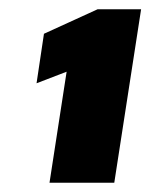

<svg xmlns="http://www.w3.org/2000/svg" viewBox="-20 -708 325 415"><path d="M87 -313 124 -553 59 -528 75 -635 191 -688H285L227 -313Z"/></svg>

Font: Azeri Sans Black
Style: Italic
Weight: 900
Designer: Hector Gatti & Omnibus-Type (original fonts) / Cristiano Sobral (main changes and remastering)
Foundry: Omnibus-Type
Version: Version 0.07;August 21, 2020;FontCreator 13.0.0.2681 64-bit;